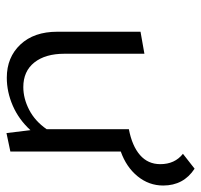

<svg xmlns="http://www.w3.org/2000/svg" viewBox="-34 -581 621 593"><g transform="rotate(90 276.5 -284.5)"><path d="M78 -151V-408L146 -420V-173Q146 -114 173 -80Q200 -46 249 -46Q284 -46 319 -64Q354 -82 379 -118V-372Q431 -382 459 -406.5Q487 -431 487 -469Q487 -514 455 -539L501 -575Q553 -541 553 -478Q553 -434 524.5 -399Q496 -364 448 -347V-6L391 6L382 -68Q349 -32 306.5 -13.5Q264 5 220 5Q157 5 117.5 -37Q78 -79 78 -151Z"/></g></svg>

Font: QiushuiShotai Bright
Style: Regular
Weight: 400
Designer: Christian Thalmann (Catharsis Fonts)
Version: Version 1.250;